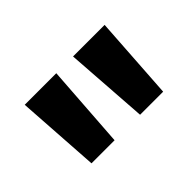

<svg xmlns="http://www.w3.org/2000/svg" viewBox="-53 -951 559 559"><g transform="rotate(-45 226.5 -671.0)"><path d="M79 -542 62 -800H192L174 -542ZM279 -542 261 -800H391L374 -542Z"/></g></svg>

Font: Noto Sans Tamil Condensed
Style: Bold
Weight: 700
Width: 3
Designer: Jelle Bosma - Monotype Design Team
Foundry: Monotype Imaging Inc.
Version: Version 2.004; ttfautohint (v1.8.4.7-5d5b)